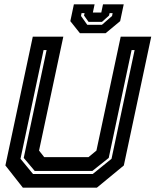

<svg xmlns="http://www.w3.org/2000/svg" viewBox="-20 -870 721 890"><path d="M86 0 5 -103 132 -700H273.5L161 -172L185 -141.5H390L427 -172L539.5 -700H681L554 -103L429 0ZM133 -63.5H410L497 -134L604 -638H590L484 -138L408 -77.5H141L90 -138L196 -638H182L75 -134ZM350.5 -716 306 -772 322.5 -850H418.5L410.5 -812H449.5L457.5 -850H553.5L537 -772L469.5 -716ZM384.5 -755H452.5L499.5 -796L502 -809H488L485.5 -798L452.5 -768.5H390.5L369.5 -798L372 -809H358L355.5 -796Z"/></svg>

Font: Tourney Thin
Style: Italic
Weight: 100
Italic angle: -12°
Designer: Tyler Finck
Foundry: Etcetera Type Co
Version: Version 1.015